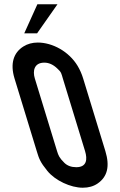

<svg xmlns="http://www.w3.org/2000/svg" viewBox="-20 -872 562 898"><path d="M156.6 -673C131.2 -673 108.8 -666.8 89.2 -654.5C43.7 -625.8 26.5 -575.2 47.9 -505L151.9 -165C162.5 -130.2 167.6 -114.3 201.6 -72.5C238.2 -27.6 310.4 6 367.2 6C394.5 6 417.8 -0.7 437 -14C482.8 -45.7 494.2 -95.2 472.9 -165L368.9 -505C362.4 -526.3 353.7 -546 342.9 -564C302.4 -631.2 225.5 -673 156.6 -673ZM247.5 -552C267.9 -533.9 267 -527.6 273.9 -505L377.9 -165C389.4 -127.2 386.4 -90 336.8 -90C313.5 -90 294.9 -96.8 281 -110.5C257.3 -133.9 252.9 -145.4 246.9 -165L142.9 -505C132 -540.7 139.8 -579 187.3 -579C208.6 -579 228.7 -570 247.5 -552ZM93.4 -716H153.4L248.8 -852H154.8Z"/></svg>

Font: Din Kursivschrift
Style: LeftEng
Weight: 400
Version: Version 1.089